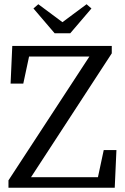

<svg xmlns="http://www.w3.org/2000/svg" viewBox="-20 -887 590 907"><path d="M161 -867 317 -751H233L389 -867L412 -847L312 -730H238L138 -847ZM470 -178H530L522 0H55V-50H487L432 0ZM90 -492H30L38 -670H474V-620H73L128 -670ZM435 -670H508V-635L94 0H20V-35Z"/></svg>

Font: Adobe Variable Font Prototype
Style: Regular
Weight: 389
Designer: Frank Grießhammer
Foundry: Adobe
Version: Version 1.004;hotconv 1.0.113;makeotfexe 2.5.65598